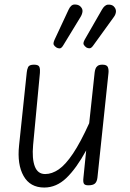

<svg xmlns="http://www.w3.org/2000/svg" viewBox="-20 -831 582 861"><path d="M178.5 10Q115 10 85.8 -41.8Q56.5 -93.5 65.5 -178.5L100 -506.5Q101 -519 106 -530Q111 -541 132.5 -541Q153 -541 156.8 -530.5Q160.5 -520 159 -504L128.5 -180.5Q123 -119.5 136 -85Q149 -50.5 182.5 -50.5Q213 -50.5 243.5 -71.5Q274 -92.5 307.5 -142.5Q341 -192.5 380 -278.5L404.5 -506.5Q405.5 -514.5 408.2 -522.5Q411 -530.5 418.2 -535.8Q425.5 -541 439 -541Q459 -541 463.5 -530.2Q468 -519.5 466.5 -504L417 -35Q415 -16.5 406 -8.2Q397 0 376 0Q360.5 0 356.2 -7.5Q352 -15 354 -33L366.5 -156.5Q322.5 -76 277.8 -33Q233 10 178.5 10ZM367.5 -618Q359.5 -623.5 355.5 -630.8Q351.5 -638 360 -653.5L437 -787.5Q449.5 -809.5 464.8 -810.2Q480 -811 489 -803.5Q500.5 -792.5 500 -779.8Q499.5 -767 491 -755.5L398.5 -627.5Q390 -615 382.2 -614.5Q374.5 -614 367.5 -618ZM233 -618Q224.5 -623.5 221 -630.2Q217.5 -637 225 -653.5L287.5 -787.5Q298 -810.5 314.2 -810.8Q330.5 -811 339.5 -803Q351 -792.5 350 -780.2Q349 -768 341.5 -755.5L263.5 -627.5Q255.5 -614 247.5 -614Q239.5 -614 233 -618Z"/></svg>

Font: Edu SA Hand Cursive
Style: Regular
Weight: 400
Designer: Tina and Corey Anderson, Eben Sorkin, Mirko Velimirovic
Foundry: Google for Education
Version: Version 2.000